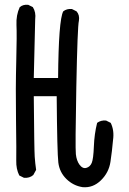

<svg xmlns="http://www.w3.org/2000/svg" viewBox="-20 -772 540 802"><path d="M325.2 9.8Q286.1 3.9 257.3 -24.4Q228.5 -52.7 223.6 -93.3Q218.8 -133.8 216.8 -370.1H121.1Q123 -145.5 125 -117.2Q127 -88.9 130.9 -62.5L119.1 -41Q103.5 -27.3 80.1 -29.3L60.5 -39.1Q46.9 -66.4 47.9 -101.1Q48.8 -135.7 46.9 -270.5Q44.9 -405.3 47.9 -516.1Q50.8 -627 48.8 -668Q46.9 -709 62.5 -742.2Q76.2 -753.9 97.7 -752L117.2 -742.2Q130.9 -720.7 127 -691.4L121.1 -446.3H222.7Q224.6 -687.5 244.1 -724.6Q258.8 -736.3 280.3 -734.4L299.8 -724.6Q313.5 -709 309.6 -685.5Q303.7 -662.1 298.8 -408.7Q293.9 -155.3 296.9 -127.9Q299.8 -100.6 312.5 -83.5Q325.2 -66.4 340.8 -70.8Q356.4 -75.2 363.3 -91.8Q370.1 -108.4 372.1 -160.2Q374 -211.9 385.7 -258.8Q401.4 -270.5 422.9 -268.6L442.4 -258.8Q458 -227.5 452.1 -186.5Q448.2 -141.6 441.4 -96.2Q434.6 -50.8 401.4 -18.6Q368.2 13.7 325.2 9.8Z"/></svg>

Font: JasonHandwriting2
Style: Regular
Weight: 400
Version: Version 1.05.10